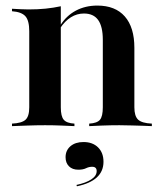

<svg xmlns="http://www.w3.org/2000/svg" viewBox="-20 -448 571 682"><path d="M296.8 0V-8.9Q325 -10.5 335.1 -22.6Q345.2 -34.7 345.2 -66.9V-306.5Q345.2 -354 328.6 -377Q312.1 -400 278.2 -400Q253.2 -400 231.9 -386.7Q210.5 -373.4 193.5 -347.6L194.4 -358.1Q215.3 -391.9 249.2 -410.1Q283.1 -428.2 325.8 -428.2Q389.5 -428.2 423.4 -389.5Q457.3 -350.8 457.3 -278.2V-66.9Q457.3 -35.5 470.6 -23Q483.9 -10.5 519.4 -8.9V0Q508.9 -0.8 489.5 -1.2Q470.2 -1.6 448 -2.4Q425.8 -3.2 404 -3.2Q372.6 -3.2 342.3 -2Q312.1 -0.8 296.8 0ZM22.6 0V-8.9Q57.3 -10.5 70.6 -22.6Q83.9 -34.7 83.9 -66.9V-337.1Q83.9 -375 70.2 -390.3Q56.5 -405.6 22.6 -408.1V-416.9Q38.7 -416.1 52.4 -415.3Q66.1 -414.5 81.5 -414.5Q113.7 -414.5 141.9 -417.3Q170.2 -420.2 196 -425.8V-66.9Q196 -34.7 206.5 -22.6Q216.9 -10.5 244.4 -8.9V0Q225.8 -0.8 198.4 -2Q171 -3.2 140.3 -3.2Q109.7 -3.2 77.4 -2Q45.2 -0.8 22.6 0ZM253.2 213.7 251.6 208.9Q285.5 201.6 304.4 189.1Q323.4 176.6 323.4 159.7Q323.4 144.4 307.3 144.4Q296 144.4 285.5 149.6Q275 154.8 258.1 154.8Q237.1 154.8 225 142.7Q212.9 130.6 212.9 110.5Q212.9 86.3 230.2 71.4Q247.6 56.5 276.6 56.5Q308.9 56.5 328.2 75.4Q347.6 94.4 347.6 126.6Q347.6 160.5 323.8 182.3Q300 204 253.2 213.7Z"/></svg>

Font: Playfair 144pt
Style: Bold
Weight: 700
Version: Version 2.001;gftools[0.9.30]